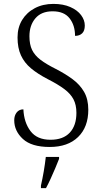

<svg xmlns="http://www.w3.org/2000/svg" viewBox="-20 -744 520 985"><path d="M235 10Q142 10 97.5 -31Q53 -72 53 -127Q53 -151 65.5 -167Q78 -183 100 -183Q103 -116 136.5 -71.5Q170 -27 239 -27Q304 -27 338 -63.5Q372 -100 372 -165Q372 -206 357 -234.5Q342 -263 310 -287Q278 -311 225 -338Q173 -365 139 -393.5Q105 -422 87.5 -460Q70 -498 70 -552Q70 -603 93.5 -641.5Q117 -680 158.5 -702Q200 -724 254 -724Q304 -724 340.5 -708Q377 -692 396 -666.5Q415 -641 415 -613Q415 -586 401.5 -573Q388 -560 365 -560Q365 -614 337 -650Q309 -686 250 -686Q192 -686 161.5 -650Q131 -614 131 -558Q131 -516 144.5 -488Q158 -460 187.5 -437.5Q217 -415 265 -391Q314 -366 352 -338Q390 -310 411.5 -272.5Q433 -235 433 -181Q433 -92 380.5 -41Q328 10 235 10ZM190 208Q198 173 204.5 135Q211 97 215 61H283V71Q275 92 263.5 119Q252 146 239.5 173.5Q227 201 216 221H190Z"/></svg>

Font: Noto Serif Armenian SemiCondensed Light
Style: Regular
Weight: 300
Width: 4
Designer: Monotype Design Team
Foundry: Monotype Imaging Inc.
Version: Version 2.008; ttfautohint (v1.8.4.7-5d5b)